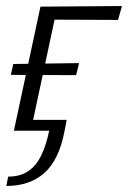

<svg xmlns="http://www.w3.org/2000/svg" viewBox="-20 -433 424 636"><path d="M26 0 114 -411H170L82 0ZM1 183 7 152Q47 152 73.5 134Q100 116 116.5 82Q133 48 143 0H55L63 -36H201L194 0Q176 96 127.5 139.5Q79 183 1 183ZM232 -184 16 -185 24 -221 242 -224ZM371 -367 134 -368 115 -411 384 -413Z"/></svg>

Font: Ysabeau Infant Light
Style: Italic
Weight: 300
Italic angle: -12°
Designer: Christian Thalmann (Catharsis Fonts)
Version: Version 2.001;gftools[0.9.30]; featfreeze: ss01,ss02,lnum